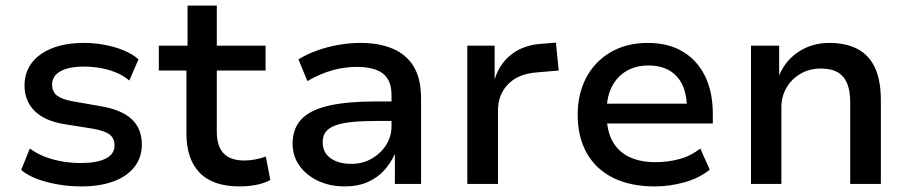

<svg xmlns="http://www.w3.org/2000/svg" viewBox="-20 -660 3263 689"><path d="M272 9Q229 9 188.5 2Q148 -5 114 -17.5Q80 -30 56 -50L87 -127Q113 -108 144 -96.5Q175 -85 207 -80Q239 -75 270 -75Q328 -75 359.5 -91Q391 -107 391 -138Q391 -164 373 -177.5Q355 -191 314 -198L208 -215Q138 -227 103 -263Q68 -299 68 -353Q68 -399 93 -433Q118 -467 166 -486.5Q214 -506 282 -506Q319 -506 356 -499Q393 -492 424.5 -479Q456 -466 477 -447L444 -371Q423 -389 396 -400Q369 -411 339.5 -416Q310 -421 282 -421Q226 -421 196.5 -404Q167 -387 167 -357Q167 -331 184 -317.5Q201 -304 238 -297L341 -279Q417 -266 453 -232Q489 -198 489 -141Q489 -95 462.5 -61Q436 -27 387 -9Q338 9 272 9Z M840 9Q744 9 696.5 -40Q649 -89 649 -181V-407H550V-496H653V-640H758V-496H933V-407H758V-188Q758 -135 782.5 -109.5Q807 -84 857 -84Q877 -84 896.5 -88Q916 -92 934 -98L950 -14Q928 -2 899 3.5Q870 9 840 9Z M1218 9Q1164 9 1121.5 -11Q1079 -31 1054.5 -65.5Q1030 -100 1030 -144Q1030 -199 1062 -232.5Q1094 -266 1160.5 -281Q1227 -296 1331 -296H1401V-226H1336Q1284 -226 1246.5 -222.5Q1209 -219 1185 -210.5Q1161 -202 1149.5 -187.5Q1138 -173 1138 -150Q1138 -112 1166.5 -92Q1195 -72 1241 -72Q1281 -72 1313.5 -90.5Q1346 -109 1365.5 -139.5Q1385 -170 1385 -207V-318Q1385 -373 1353.5 -396.5Q1322 -420 1260 -420Q1217 -420 1173.5 -408Q1130 -396 1083 -369L1051 -447Q1082 -466 1118.5 -479Q1155 -492 1195 -499Q1235 -506 1274 -506Q1341 -506 1390 -485Q1439 -464 1465 -420.5Q1491 -377 1491 -307V0H1397V-106H1396Q1382 -74 1357.5 -47.5Q1333 -21 1298 -6Q1263 9 1218 9Z M1657 0V-496H1755V-378H1756Q1774 -434 1817.5 -466.5Q1861 -499 1925 -503L1975 -507L1985 -407L1905 -400Q1839 -395 1803 -357.5Q1767 -320 1767 -264V0Z M2330 9Q2243 9 2181 -21.5Q2119 -52 2086 -110Q2053 -168 2053 -248Q2053 -323 2083.5 -381Q2114 -439 2171 -472.5Q2228 -506 2305 -506Q2378 -506 2430 -475Q2482 -444 2510 -387Q2538 -330 2538 -251V-217H2138V-288H2463L2445 -270Q2445 -346 2409 -385.5Q2373 -425 2307 -425Q2262 -425 2228.5 -405.5Q2195 -386 2176 -349.5Q2157 -313 2157 -261V-250Q2157 -192 2177.5 -154Q2198 -116 2237.5 -97Q2277 -78 2333 -78Q2374 -78 2415.5 -88.5Q2457 -99 2493 -127L2527 -51Q2488 -20 2435 -5.5Q2382 9 2330 9Z M2675 0V-496H2776V-392H2777Q2801 -446 2848.5 -476Q2896 -506 2956 -506Q3017 -506 3058.5 -483.5Q3100 -461 3120.5 -415.5Q3141 -370 3141 -300V0H3031V-295Q3031 -333 3020.5 -359.5Q3010 -386 2987 -400Q2964 -414 2926 -414Q2885 -414 2853 -395.5Q2821 -377 2802.5 -345.5Q2784 -314 2784 -275V0Z"/></svg>

Font: Nunito Sans 8pt SemiBold
Style: Regular
Weight: 600
Version: Version 3.101;gftools[0.9.27]